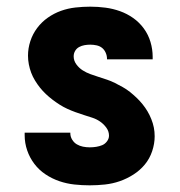

<svg xmlns="http://www.w3.org/2000/svg" viewBox="-20 -548 540 576"><path d="M249 8Q226 8 203 5.5Q180 3 158 -4.5Q136 -12 116.5 -25Q97 -38 83 -56.5Q69 -75 61.5 -97Q54 -119 54 -142V-150H191V-148Q191 -138 196.5 -129Q202 -120 210.5 -115Q219 -110 229 -108Q239 -106 249 -106Q259 -106 268.5 -107.5Q278 -109 286.5 -112.5Q295 -116 301 -124Q307 -132 307 -141Q307 -154 299 -165Q291 -176 280 -183.5Q269 -191 256.5 -195Q244 -199 231.5 -203Q219 -207 206.5 -211.5Q194 -216 182 -221.5Q170 -227 159 -234Q148 -241 137.5 -249Q127 -257 117.5 -266Q108 -275 100 -285Q92 -295 85 -306.5Q78 -318 73.5 -330Q69 -342 66.5 -355Q64 -368 64 -381Q64 -403 71 -424.5Q78 -446 91.5 -464Q105 -482 123.5 -495Q142 -508 163 -515.5Q184 -523 206.5 -525.5Q229 -528 251 -528Q274 -528 296.5 -525Q319 -522 340 -514.5Q361 -507 379.5 -494Q398 -481 411.5 -462.5Q425 -444 431.5 -422Q438 -400 438 -378V-370H301V-372Q301 -381 297 -390Q293 -399 286 -404.5Q279 -410 269.5 -412Q260 -414 251 -414Q242 -414 233.5 -412.5Q225 -411 217.5 -407Q210 -403 205.5 -395.5Q201 -388 201 -379Q201 -366 209 -355Q217 -344 228 -337Q239 -330 251.5 -325.5Q264 -321 276.5 -317Q289 -313 301 -309Q313 -305 325 -299Q337 -293 348.5 -286.5Q360 -280 370 -272Q380 -264 389.5 -255Q399 -246 407.5 -235.5Q416 -225 422.5 -214Q429 -203 434 -190.5Q439 -178 441.5 -165.5Q444 -153 444 -139Q444 -117 436.5 -94.5Q429 -72 414.5 -54.5Q400 -37 380.5 -24.5Q361 -12 339.5 -4.5Q318 3 295 5.5Q272 8 249 8Z"/></svg>

Font: Iosevka Heavy
Style: Regular
Weight: 900
Monospace: yes
Designer: Belleve Invis
Foundry: Belleve Invis
Version: Version 32.5.0; ttfautohint (v1.8.4)